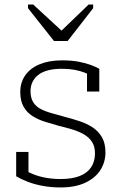

<svg xmlns="http://www.w3.org/2000/svg" viewBox="-20 -812 531 843"><path d="M217 -632H277L389 -776V-792H369L233 -661H268L126 -792H103V-776ZM397 -138Q397 -169 384 -189Q371 -209 348.5 -222Q326 -235 298 -243.5Q270 -252 240 -259Q208 -268 177.5 -277.5Q147 -287 122.5 -302.5Q98 -318 83.5 -343.5Q69 -369 69 -408Q69 -450 91 -481.5Q113 -513 154.5 -530Q196 -547 252 -547Q294 -547 325.5 -541Q357 -535 379.5 -526.5Q402 -518 416 -510V-410H362V-502Q366 -499 369.5 -496.5Q373 -494 376 -490.5Q379 -487 381.5 -482.5Q384 -478 386 -473Q372 -485 352 -493Q332 -501 307 -505.5Q282 -510 252 -510Q182 -510 148 -483Q114 -456 114 -412Q114 -382 126 -363Q138 -344 159.5 -333Q181 -322 209 -314.5Q237 -307 268 -298Q299 -290 330.5 -279.5Q362 -269 387 -252.5Q412 -236 427.5 -209.5Q443 -183 443 -143Q443 -100 420.5 -65Q398 -30 354 -9.5Q310 11 246 11Q206 11 169.5 4.5Q133 -2 103 -13.5Q73 -25 51 -38V-145H105V-26Q98 -31 93 -36.5Q88 -42 85.5 -48Q83 -54 82 -59.5Q81 -65 81 -69Q101 -57 126 -47Q151 -37 181.5 -31.5Q212 -26 247 -26Q296 -26 329.5 -39Q363 -52 380 -77.5Q397 -103 397 -138Z"/></svg>

Font: Roboto Serif 20pt Thin
Style: Regular
Weight: 250
Version: Version 1.008